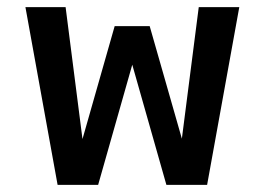

<svg xmlns="http://www.w3.org/2000/svg" viewBox="-20 -520 750 540"><path d="M256 0H142L51.5 -500H164.5L212 -129L302.5 -446.5H401L491.5 -130L539 -500H653L562.5 0H448L352 -338Z"/></svg>

Font: League Mono Medium
Style: Regular
Weight: 500
Width: 6
Designer: Tyler Finck
Foundry: The League of Moveable Type / Tyler Finck
Version: Version 2.300;RELEASE